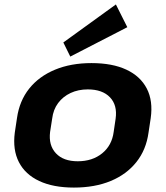

<svg xmlns="http://www.w3.org/2000/svg" viewBox="-20 -834 745 864"><path d="M312.6 10.1Q219.6 10.1 156.5 -19.5Q93.4 -49.1 65 -104.5Q36.5 -159.9 46.6 -237.6L56.4 -302.4Q67.4 -380.1 111.4 -435.3Q155.4 -490.4 227.3 -520.3Q299.1 -550.1 391.6 -550.1Q485.7 -550.1 548.8 -520.5Q611.9 -490.9 640.6 -435.5Q669.2 -380.1 658.2 -302.4L648.4 -237.6Q637.8 -159.9 593.6 -104.5Q549.4 -49.1 478 -19.5Q406.6 10.1 312.6 10.1ZM329.9 -108.3Q395.8 -108.3 439.7 -144Q483.6 -179.7 491.5 -240.2L500.3 -299.8Q508.8 -360.8 474.8 -396.2Q440.8 -431.7 374.9 -431.7Q332.3 -431.7 297.8 -415.6Q263.4 -399.5 241.5 -370.2Q219.7 -341 214.7 -299.8L205.4 -240.2Q198 -180.2 231.5 -144.3Q265 -108.3 329.9 -108.3ZM552.9 -711.6 296.3 -579.4 265 -642.9 501.5 -814Z"/></svg>

Font: Pathway Extreme 8pt Thin 12pt
Style: Italic
Weight: 100
Italic angle: -8°
Version: Version 1.001;gftools[0.9.26]